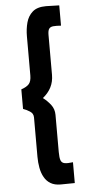

<svg xmlns="http://www.w3.org/2000/svg" viewBox="-64 -787 501 1056"><g transform="rotate(-5 186.5 -259.0)"><path d="M227 233Q194 233 172 220Q150 207 137 184Q124 161 118.5 131.5Q113 102 113 70V-147Q113 -169 94 -181Q75 -193 57 -199V-307Q87 -317 100 -332Q113 -347 113 -379V-595Q113 -635 122.5 -670.5Q132 -706 157.5 -728.5Q183 -751 232 -751L305 -749V-637Q279 -639 262.5 -637.5Q246 -636 239 -626Q232 -616 232 -592V-372Q232 -334 216.5 -303.5Q201 -273 171 -249Q195 -231 213.5 -207Q232 -183 232 -151V54Q232 86 237.5 100.5Q243 115 259 118Q275 121 305 117V232Z"/></g></svg>

Font: Teachers SemiBold
Style: Regular
Weight: 600
Version: Version 1.001